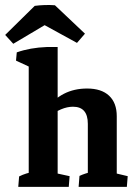

<svg xmlns="http://www.w3.org/2000/svg" viewBox="-52 -732 536 752"><path d="M60.5 -2.9V-504.9L173.8 -490.7V-2.9ZM292 -2.9V-247.1Q292 -314 233.9 -314Q188.5 -314 136.7 -272.9L127.9 -302.2Q187.5 -385.3 289.1 -385.3Q345.2 -385.3 375.2 -357.2Q405.3 -329.1 405.3 -276.9V-2.9ZM19.5 0 22.9 -41Q36.6 -47.9 50.5 -52.2Q64.5 -56.6 78.6 -60.1L60.5 -12.2V-88.9H173.8V-12.2L157.7 -55.7L220.7 -42L217.3 0ZM255.9 0 259.3 -43Q269.5 -47.9 282.7 -52.2Q295.9 -56.6 310.1 -59.6L292 -12.2V-88.9H405.3V-12.2L388.7 -56.2L448.2 -42L444.8 0ZM60.5 -439.5V-500.5L76.7 -463.9L10.7 -494.6L13.7 -526.9Q65.9 -545.4 131.8 -547.9H173.8V-463.9ZM163.1 -711.4 280.8 -600.1 249.5 -564 98.1 -647ZM163.1 -711.4 146.5 -647.5 0 -560.5 -31.7 -595.2 84 -709Q101.1 -711.4 122.3 -712.2Q143.6 -712.9 163.1 -711.4Z"/></svg>

Font: Markazi Text
Style: Regular
Weight: 400
Designer: Borna Izadpanah (Arabic designer), Fiona Ross (Arabic design director) and Florian Runge (Latin designer)
Foundry: Borna Izadpanah and Florian Runge
Version: Version 1.000